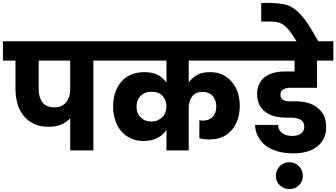

<svg xmlns="http://www.w3.org/2000/svg" viewBox="-37 -1020 2281 1302"><path d="M332 -292Q384.3 -292 412.1 -327.1Q439 -361.3 439 -409.2V-608.9H225.1V-418Q225.1 -360.4 250 -327.1Q276.4 -292 332 -292ZM-17.1 -608.9V-740.2H693.8V-608.9H596.2V0H439V-217.8Q412.6 -189.9 377.9 -175.8Q344.7 -160.2 291 -160.2Q234.9 -160.2 193.8 -180.2Q152.3 -199.7 124 -233.9Q95.2 -268.6 82 -314.9Q67.9 -364.3 67.9 -418V-608.9Z M1091.8 -139.2Q1068.4 -103.5 1029.8 -84Q990.7 -64 935.5 -64Q886.2 -64 849.6 -82Q810.1 -100.1 785.6 -129.9Q757.3 -163.1 744.6 -204.1Q730 -247.1 730 -297.9Q730 -350.1 744.6 -393.1Q757.3 -432.6 785.6 -465.8Q813 -497.6 852.5 -514.2Q890.6 -530.8 941.9 -530.8Q997.6 -530.8 1032.7 -512.2Q1068.4 -493.2 1091.8 -460.9V-608.9H659.7V-740.2H1658.7V-608.9H1242.7V-460.9Q1265.6 -492.7 1300.8 -512.2Q1333 -530.8 1386.7 -530.8Q1437 -530.8 1472.7 -513.2Q1510.7 -494.6 1535.6 -463.9Q1563.5 -429.7 1575.7 -392.1Q1588.9 -350.1 1588.9 -301.8Q1588.9 -249 1573.7 -206.1Q1555.7 -160.2 1530.8 -133.8Q1501.5 -102.5 1465.8 -88.9Q1428.7 -74.2 1382.8 -74.2Q1371.1 -74.2 1348.6 -76.2Q1334 -77.6 1314.9 -82V-205.1Q1325.2 -202.1 1339.8 -202.1Q1379.9 -202.1 1404.8 -227.1Q1429.7 -252 1429.7 -297.9Q1429.7 -341.3 1404.8 -369.1Q1379.9 -397 1336.9 -397Q1288.6 -397 1265.6 -365.2Q1242.7 -333.5 1242.7 -288.1V0H1091.8ZM888.7 -296.9Q888.7 -251 917 -224.1Q945.3 -195.8 989.7 -195.8Q1012.7 -195.8 1033.7 -205.1Q1050.3 -212.4 1065.9 -228Q1078.1 -240.2 1085.9 -261.2Q1091.8 -279.8 1091.8 -297.9Q1091.8 -337.4 1066.9 -368.2Q1041.5 -397.9 990.7 -397.9Q946.3 -397.9 918 -371.1Q888.7 -341.8 888.7 -296.9Z M2112.8 -608.9V-424.8H1929.7Q1904.8 -424.8 1885.7 -415Q1864.7 -404.8 1864.7 -378.9Q1864.7 -353 1882.8 -342.8Q1898.9 -333 1923.8 -333H1968.8Q2005.9 -333 2043.5 -324.2Q2079.1 -315.9 2109.4 -294.9Q2139.2 -272.9 2156.7 -241.2Q2174.8 -207 2174.8 -158.2Q2174.8 -76.7 2116.7 -28.8Q2059.1 20 1949.7 20Q1897.5 20 1849.6 7.8Q1799.8 -6.3 1768.6 -29.8Q1734.4 -55.2 1714.8 -90.8Q1693.8 -127.4 1692.4 -172.9H1848.6Q1850.1 -135.3 1878.4 -117.2Q1904.3 -98.1 1944.8 -98.1Q1982.4 -98.1 2005.4 -115.2Q2026.4 -131.8 2026.4 -159.2Q2026.4 -193.4 2002.4 -208Q1975.1 -222.2 1939.5 -222.2H1903.8Q1875 -222.2 1840.8 -228Q1805.7 -233.9 1776.4 -252Q1746.6 -268.6 1726.6 -300.8Q1706.5 -332.5 1706.5 -383.8Q1706.5 -422.9 1721.7 -452.1Q1733.9 -478 1760.7 -499Q1786.6 -517.6 1818.4 -525.9Q1853 -535.2 1889.6 -535.2H1960.4V-608.9H1624.5V-740.2H2223.6V-608.9Z M1924.3 262.2Q1905.8 262.2 1888.7 254.9Q1873 248 1859.4 235.8Q1847.2 223.6 1840.3 208Q1833.5 192.4 1833.5 172.9Q1833.5 152.8 1840.3 137.2Q1847.7 120.1 1859.4 106.9Q1872.1 94.2 1888.7 86.9Q1904.3 80.1 1924.3 80.1Q1964.4 80.1 1989.7 106.9Q2016.6 133.8 2016.6 172.9Q2016.6 211.4 1989.7 236.8Q1964.4 262.2 1924.3 262.2Z M1977.5 -734.9Q1950.7 -778.3 1927.7 -809.1Q1905.3 -837.4 1885.7 -851.1Q1863.3 -866.2 1842.3 -870.1Q1822.3 -874 1786.6 -874H1734.4V-1000H1783.7Q1838.9 -1000 1883.3 -992.2Q1924.3 -985.4 1963.4 -957Q2001.5 -927.7 2037.6 -877Q2071.8 -828.6 2124.5 -734.9Z"/></svg>

Font: PoppinsZ
Style: Bold
Weight: 700
Designer: Ninad Kale (Devanagari), Jonny Pinhorn (Latin)
Foundry: Indian Type Foundry
Version: Version 3.002;FEAKit 1.0